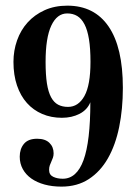

<svg xmlns="http://www.w3.org/2000/svg" viewBox="-20 -659 502 689"><path d="M28.3 -437Q28.3 -477.5 41.3 -514.2Q54.2 -550.8 79.1 -578.4Q104 -606 139.9 -622.3Q175.8 -638.7 221.7 -638.7Q318.4 -638.7 369.6 -564Q420.9 -489.3 420.9 -343.8Q420.9 -268.1 407.7 -203.4Q394.5 -138.7 367.4 -91.1Q340.3 -43.5 298.8 -16.4Q257.3 10.7 200.7 10.7Q167.5 10.7 139.9 3.2Q112.3 -4.4 92.5 -18.3Q72.8 -32.2 61.8 -52.2Q50.8 -72.3 50.8 -96.7Q50.8 -124.5 65.9 -142.8Q81.1 -161.1 113.3 -161.1Q142.1 -161.1 157.2 -146.5Q172.4 -131.8 172.4 -108.9Q172.4 -100.1 169.9 -93Q167.5 -85.9 164.3 -79.3Q161.1 -72.8 158.7 -65.7Q156.2 -58.6 156.2 -49.3Q156.2 -31.7 170.7 -24.7Q185.1 -17.6 205.1 -17.6Q255.4 -17.6 279.8 -84.5Q304.2 -151.4 304.2 -292Q293 -264.6 265.4 -250.5Q237.8 -236.3 202.1 -236.3Q163.6 -236.3 131.6 -250Q99.6 -263.7 76.7 -289.3Q53.7 -314.9 41 -352.3Q28.3 -389.6 28.3 -437ZM143.6 -437Q143.6 -390.6 148.4 -359.6Q153.3 -328.6 163.3 -310.1Q173.3 -291.5 188.5 -283.4Q203.6 -275.4 224.1 -275.4Q261.2 -275.4 283 -314.5Q304.7 -353.5 304.7 -437Q304.7 -484.9 299.3 -518.1Q293.9 -551.3 283.2 -571.8Q272.5 -592.3 257.1 -601.6Q241.7 -610.8 221.2 -610.8Q184.6 -610.8 164.1 -567.1Q143.6 -523.4 143.6 -437Z"/></svg>

Font: Arian Grqi
Style: Italic
Weight: 400
Italic angle: -15°
Designer: Ruben Hakobyan (Tarumian)
Foundry: Ruben Hakobyan (Tarumian)
Version: Version 1.002